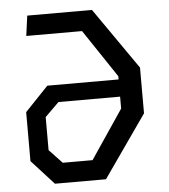

<svg xmlns="http://www.w3.org/2000/svg" viewBox="-52 -777 725 825"><g transform="rotate(-5 310.0 -365.0)"><path d="M55.3 -105.8V-317.2L155.7 -422.5H506.7V-348.3H197.3L137 -288.8V-146L193 -86.8H321.5L463.2 -297V-436.3L324.8 -643.2H84.3L96 -730H375.2L559.3 -465.3V-268L371.8 0H151.7Z"/></g></svg>

Font: Monaspace Krypton Var
Style: Regular
Weight: 400
Designer: Riley Cran and the Lettermatic Team
Version: Version 1.101 (Monaspace Krypton Var)